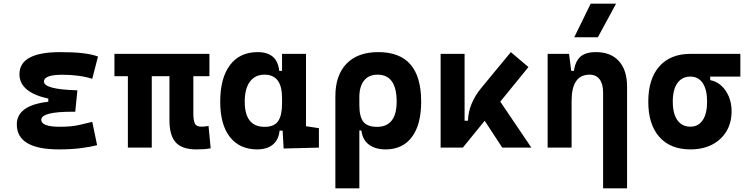

<svg xmlns="http://www.w3.org/2000/svg" viewBox="-20 -815 4142 1060"><path d="M305.7 9.8Q72.8 9.8 72.8 -128.4Q72.8 -241.2 273.9 -255.9L407.2 -316.4L395.5 -198.2H379.9Q208 -198.2 208 -153.8Q208 -115.2 309.6 -115.2Q373 -115.2 414.8 -124.5Q456.5 -133.8 489.3 -142.1L516.1 -13.7Q475.6 -2.9 422.6 3.4Q369.6 9.8 305.7 9.8ZM246.6 -210.4V-270.5Q87.4 -305.7 87.4 -405.3Q87.4 -527.3 313.5 -527.3Q458 -527.3 521 -502.9L489.3 -379.9Q418.5 -402.3 324.2 -402.3Q222.7 -402.3 222.7 -364.7Q222.7 -321.3 407.2 -316.4L395.5 -198.2Z M1063.5 9.8Q985.2 9.8 950.4 -28.6Q915.5 -66.9 915.5 -151.4V-517.6H1047.4V-189Q1047.4 -150.4 1055.8 -133.1Q1064.3 -115.7 1092.8 -115.7Q1101.1 -115.7 1110.2 -116.7Q1119.4 -117.7 1131.3 -119.6L1143.1 3.9Q1122.6 7.3 1106 8.5Q1089.4 9.8 1063.5 9.8ZM686 0V-517.6H817.9V0ZM611.8 -394.5V-517.6H1136.2V-394.5Z M1400.4 9.8Q1303.2 9.8 1249.5 -58.3Q1195.8 -126.5 1195.8 -253.9Q1195.8 -384.3 1249.8 -455.8Q1303.7 -527.3 1402.3 -527.3Q1456.5 -527.3 1486.3 -501.7Q1516.1 -476.1 1521.5 -423.8H1567.4L1537.1 -274.9Q1537.1 -338.9 1512.9 -370.8Q1488.8 -402.8 1439.9 -402.8Q1388.2 -402.8 1359.6 -364Q1331.1 -325.2 1331.1 -253.9Q1331.1 -114.7 1440.9 -114.7Q1494.6 -114.7 1515.9 -146.7Q1537.1 -178.7 1537.1 -242.7V-267.1L1572.3 -93.8H1523.4Q1520.5 -59.6 1504.4 -36.4Q1488.3 -13.2 1461.9 -1.7Q1435.5 9.8 1400.4 9.8ZM1545.9 4.9 1537.1 -151.9V-254.4H1669.4V-118.2L1740.7 -107.4V0ZM1537.1 -211.4V-517.6H1669.4V-212.4Z M2109.4 9.8Q2052.2 9.8 2016.8 -16.6Q1981.4 -43 1975.1 -94.7H1922.4L1963.9 -234.9Q1963.9 -171.4 1985.8 -143.1Q2007.8 -114.7 2062 -114.7Q2115.2 -114.7 2142.6 -149.7Q2169.9 -184.6 2169.9 -253.9Q2169.9 -328.6 2143.3 -365.7Q2116.7 -402.8 2064.5 -402.8Q2016.1 -402.8 1990 -370.4Q1963.9 -337.9 1963.9 -278.8L1831.5 -283.2Q1831.5 -399.9 1893.3 -463.6Q1955.1 -527.3 2068.4 -527.3Q2187 -527.3 2246.1 -459.2Q2305.2 -391.1 2305.2 -253.9Q2305.2 -126.5 2253.9 -58.3Q2202.6 9.8 2109.4 9.8ZM1831.5 224.6V-283.2H1963.9V224.6Z M2535.2 0 2516.6 -148.4H2563.5Q2564.9 -197.3 2584 -242.9Q2603 -288.6 2638.7 -331.5L2800.3 -527.3L2897.5 -444.8ZM2412.6 0V-517.6H2544.9V-52.2L2535.2 0ZM2752.9 0 2603.5 -228.5 2712.9 -296.9 2913.6 0Z M3309.6 224.6V-304.2Q3309.6 -351.6 3290.3 -377.2Q3271 -402.8 3235.2 -402.8Q3135.7 -402.8 3135.7 -258.3L3105.5 -423.8H3148.4Q3155.8 -476.1 3184.1 -501.7Q3212.4 -527.3 3270 -527.3Q3352.1 -527.3 3397 -477.5Q3441.9 -427.7 3441.9 -336.9V224.6ZM3003.4 0V-517.6H3121.6L3135.7 -408.2V0ZM3150.4 -609.4 3241.2 -794.9H3381.3L3280.8 -609.4Z M3791.5 9.8Q3681.2 9.8 3620.1 -59.1Q3559.1 -127.9 3559.1 -253.9Q3559.1 -379.4 3620.1 -448.5Q3681.2 -517.6 3791.5 -517.6L3900.9 -486.8V-372.6Q3934.6 -366.7 3961.4 -342.8Q3988.3 -318.8 4003.7 -282Q4019 -245.1 4019 -201.2Q4019 -137.7 3990.7 -90.3Q3962.4 -43 3911.4 -16.6Q3860.4 9.8 3791.5 9.8ZM3791.5 -115.7Q3835.4 -115.7 3859.6 -151.6Q3883.8 -187.5 3883.8 -253.9Q3883.8 -320.3 3859.6 -356.2Q3835.4 -392.1 3791.5 -392.1Q3745.1 -392.1 3719.7 -356.2Q3694.3 -320.3 3694.3 -253.9Q3694.3 -187.5 3719.7 -151.6Q3745.1 -115.7 3791.5 -115.7ZM3791.5 -392.1V-517.6H4067.4V-392.1Z"/></svg>

Font: Cascadia Mono
Style: Regular
Weight: 400
Monospace: yes
Designer: Aaron Bell
Foundry: Saja Typeworks
Version: Version 2404.023